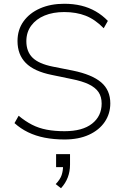

<svg xmlns="http://www.w3.org/2000/svg" viewBox="-20 -733 659 1020"><path d="M323 8Q266 8 217.5 -1.5Q169 -11 129 -30.5Q89 -50 57 -79L79 -118Q114 -89 150 -70.5Q186 -52 228.5 -44Q271 -36 323 -36Q418 -36 469 -76Q520 -116 520 -183Q520 -219 503.5 -243.5Q487 -268 452 -285Q417 -302 361 -313L255 -335Q161 -354 117 -398.5Q73 -443 73 -515Q73 -575 105 -619.5Q137 -664 193 -688.5Q249 -713 321 -713Q370 -713 411.5 -703Q453 -693 488.5 -672.5Q524 -652 553 -622L531 -583Q485 -630 435 -649.5Q385 -669 321 -669Q262 -669 217 -650.5Q172 -632 146 -597Q120 -562 120 -514Q120 -459 153 -426.5Q186 -394 261 -379L367 -358Q469 -337 517.5 -295.5Q566 -254 566 -184Q566 -129 536.5 -85.5Q507 -42 452.5 -17Q398 8 323 8ZM304 267 276 245Q300 220 307.5 197Q315 174 315 148L327 155H278V86H352V142Q352 178 340 209.5Q328 241 304 267Z"/></svg>

Font: Nunito Sans 10pt ExtraLight
Style: Regular
Weight: 250
Designer: Vernon Adams
Foundry: Vernon Adams
Version: Version 3.101;gftools[0.9.27]